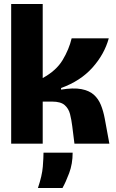

<svg xmlns="http://www.w3.org/2000/svg" viewBox="-20 -720 581 962"><path d="M36 0V-700H194V-329Q262 -366 294 -419.5Q326 -473 339 -528H525Q503 -448 443 -381Q383 -314 286 -279V-271Q348 -281 387.5 -273.5Q427 -266 450 -245.5Q473 -225 485.5 -194Q498 -163 505 -125L528 0H353L342 -88Q338 -120 331 -148Q324 -176 304 -193.5Q284 -211 241 -211H194V0ZM170 222Q191 160 194.5 115Q198 70 198 45H344Q344 101 326.5 147.5Q309 194 293 222Z"/></svg>

Font: Bricolage Grotesque 48pt ExtraBold
Style: Regular
Weight: 800
Designer: Mathieu Triay
Foundry: Atelier Triay
Version: Version 1.000; ttfautohint (v1.8.4.7-5d5b);gftools[0.9.32]